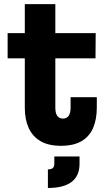

<svg xmlns="http://www.w3.org/2000/svg" viewBox="-20 -716 536 956"><path d="M255.5 -179.5Q255.5 -152.5 265.2 -139Q275 -125.5 293.5 -125.5Q312 -125.5 321.8 -139.2Q331.5 -153 331.5 -179.5V-232H462V-180.5Q462 -121.5 443.5 -78.8Q425 -36 385.5 -13Q346 10 283.5 10Q221 10 181.2 -13.5Q141.5 -37 122.5 -79.5Q103.5 -122 103.5 -179.5V-425.5H18V-551H103.5V-695.5H255.5V-551H456.5L455.5 -425.5H255.5ZM250.5 63H376V99Q376 160 336.2 190Q296.5 220 218.5 220V127.5Q235 127.5 242.8 120.8Q250.5 114 250.5 99Z"/></svg>

Font: Hepta Slab ExtraLight
Style: Bold
Weight: 700
Version: Version 1.102